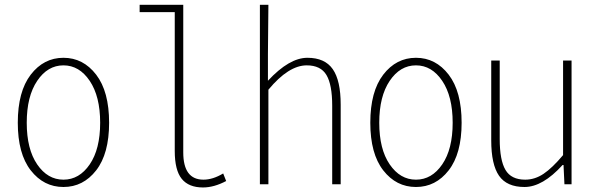

<svg xmlns="http://www.w3.org/2000/svg" viewBox="-20 -784 2540 817"><path d="M55.7 -261.7Q55.7 -394.5 110.8 -466.3Q166 -538.1 250 -538.1Q334 -538.1 389.2 -466.3Q444.3 -394.5 444.3 -261.7Q444.3 -129.9 389.2 -59.1Q334 11.7 250 11.7Q166 11.7 110.8 -59.1Q55.7 -129.9 55.7 -261.7ZM138.2 -84.5Q182.6 -19.5 250 -19.5Q317.4 -19.5 361.8 -84.5Q406.2 -149.4 406.2 -261.7Q406.2 -374 361.8 -439.9Q317.4 -505.9 250 -505.9Q182.6 -505.9 138.2 -439.9Q93.8 -374 93.8 -261.7Q93.8 -149.4 138.2 -84.5Z M843.8 13.7Q783.2 13.7 753.4 -22.9Q723.6 -59.6 723.6 -141.6V-732.4H574.2V-763.7H759.8V-135.7Q759.8 -19.5 845.7 -19.5Q885.7 -19.5 929.7 -45.9L942.4 -13.7Q890.6 13.7 843.8 13.7Z M1085.9 0V-763.7H1122.1L1120.1 -553.7V-440.4Q1210.9 -538.1 1288.1 -538.1Q1362.3 -538.1 1396 -489.7Q1429.7 -441.4 1429.7 -338.9V0H1393.6V-334Q1393.6 -423.8 1369.1 -464.8Q1344.7 -505.9 1285.2 -505.9Q1208 -505.9 1122.1 -402.3V0Z M1555.7 -261.7Q1555.7 -394.5 1610.8 -466.3Q1666 -538.1 1750 -538.1Q1834 -538.1 1889.2 -466.3Q1944.3 -394.5 1944.3 -261.7Q1944.3 -129.9 1889.2 -59.1Q1834 11.7 1750 11.7Q1666 11.7 1610.8 -59.1Q1555.7 -129.9 1555.7 -261.7ZM1638.2 -84.5Q1682.6 -19.5 1750 -19.5Q1817.4 -19.5 1861.8 -84.5Q1906.2 -149.4 1906.2 -261.7Q1906.2 -374 1861.8 -439.9Q1817.4 -505.9 1750 -505.9Q1682.6 -505.9 1638.2 -439.9Q1593.8 -374 1593.8 -261.7Q1593.8 -149.4 1638.2 -84.5Z M2211.9 11.7Q2136.7 11.7 2103.5 -36.1Q2070.3 -84 2070.3 -186.5V-526.4H2106.4V-192.4Q2106.4 -102.5 2130.9 -61Q2155.3 -19.5 2214.8 -19.5Q2255.9 -19.5 2293 -44.4Q2330.1 -69.3 2376 -124V-526.4H2412.1V0H2381.8L2377.9 -82H2374Q2289.1 11.7 2211.9 11.7Z"/></svg>

Font: Gen Shin Gothic Monospace ExtraLight
Style: Regular
Weight: 200
Designer: [Source Han Sans]
Ryoko NISHIZUKA  (kana & ideographs); Paul D. Hunt (Latin, Greek & Cyrillic); Wenlong ZHANG  (bopomofo
Version: Version 1.002.20150607